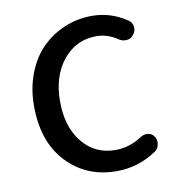

<svg xmlns="http://www.w3.org/2000/svg" viewBox="-69 -620 646 695"><g transform="rotate(-10 254.5 -272.5)"><path d="M305.7 12.7Q194.3 12.7 122.6 -63.5Q50.8 -139.6 50.8 -271.5Q50.8 -336.9 72.3 -391.6Q93.8 -446.3 129.9 -481.9Q166 -517.6 213.4 -537.1Q260.7 -556.6 313.5 -556.6Q382.8 -556.6 441.4 -516.6Q455.1 -507.8 457 -491.7Q459 -475.6 448.2 -462.9Q439.5 -450.2 423.3 -448.7Q407.2 -447.3 394.5 -456.1Q357.4 -481.4 316.4 -481.4Q242.2 -481.4 194.3 -422.9Q146.5 -364.3 146.5 -271.5Q146.5 -177.7 192.9 -120.6Q239.3 -63.5 314.5 -63.5Q366.2 -63.5 413.1 -94.7Q425.8 -102.5 439.9 -100.6Q454.1 -98.6 461.9 -86.9Q468.8 -76.2 468.8 -64.5Q468.8 -61.5 467.8 -57.6Q465.8 -42 453.1 -33.2Q385.7 12.7 305.7 12.7Z"/></g></svg>

Font: Gen Jyuu GothicX Regular
Style: Regular
Weight: 400
Designer: [Source Han Sans]
Ryoko NISHIZUKA  (kana & ideographs); Paul D. Hunt (Latin, Greek & Cyrillic); Wenlong ZHANG  (bopomofo
Version: Version 1.002.20150607